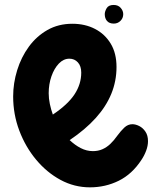

<svg xmlns="http://www.w3.org/2000/svg" viewBox="-20 -756 649 791"><path d="M460 -480Q460 -421.9 438.5 -369.4Q417 -317 374.3 -269.7Q331.6 -222.3 267 -178.8Q288.8 -158.1 312.8 -145.8Q336.9 -133.4 362.6 -133.4Q384.3 -133.4 401.8 -141.1Q419.2 -148.7 434.2 -162.8Q449.2 -177 463.2 -196.9Q477.3 -216.2 492.1 -230.3Q506.9 -244.3 525.3 -244.3Q538.6 -244.3 553.6 -236.8Q568.6 -229.3 579.1 -213.7Q589.7 -198.1 589.7 -174.6Q589.7 -155.3 582.1 -135.2Q574.6 -115 562.4 -96.9Q524.4 -38.7 469.3 -11.4Q414.2 15.8 350.6 15.8Q286.2 15.8 229.3 -14.9Q172.4 -45.7 128.6 -98.4Q84.7 -151.1 59.4 -218.2Q34.2 -285.2 34.2 -358.7Q34.2 -413.3 50.8 -466.9Q67.3 -520.4 98.8 -563.6Q130.3 -606.7 175.4 -632.4Q220.6 -658.1 277.9 -658.1Q330.6 -658.1 371.5 -636.8Q412.4 -615.6 436.2 -576.1Q460 -536.7 460 -480ZM180.6 -371.8Q180.6 -350 185.4 -327.4Q190.2 -304.8 197.7 -284Q259.8 -325.7 287.2 -367.6Q314.7 -409.6 314.7 -456.8Q314.7 -483.8 300.8 -499Q287 -514.2 265.9 -514.2Q241.8 -514.2 222.6 -494.3Q203.4 -474.4 192 -441.8Q180.6 -409.2 180.6 -371.8ZM411.6 -697.7Q411.6 -708.8 419.4 -722.2Q427.3 -735.6 448.2 -735.6Q466.8 -735.6 477.2 -723.6Q487.7 -711.7 487.7 -697.6Q487.7 -681.4 476.3 -670.1Q464.9 -658.8 449 -658.8Q430.3 -658.8 420.9 -669.6Q411.6 -680.3 411.6 -697.7Z"/></svg>

Font: Playpen Sans Hebrew
Style: Regular
Weight: 400
Designer: Tom Grace, Laura Meseguer, Veronika Burian, José Scaglione
Foundry: TypeTogether
Version: Version 2.000